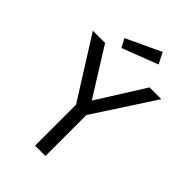

<svg xmlns="http://www.w3.org/2000/svg" viewBox="-257 -981 1081 1081"><g transform="rotate(45 284.0 -440.5)"><path d="M11.2 0ZM556.2 -687.5H462.5L285 -405L108.8 -687.5H11.2L238.8 -326.2V0H321.2V-326.2ZM193.8 -732.5 166.2 -783.8 373.8 -881.2 407.5 -815Z"/></g></svg>

Font: Cambay
Style: Regular
Weight: 400
Version: Version 1.180;PS 001.180;hotconv 1.0.70;makeotf.lib2.5.58329